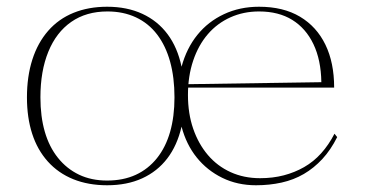

<svg xmlns="http://www.w3.org/2000/svg" viewBox="-20 -535 1083 570"><path d="M298 15Q242 15 197.5 -3Q153 -21 122 -55.5Q91 -90 75.5 -138Q60 -186 60 -246Q60 -308 76 -358Q92 -408 123 -443.5Q154 -479 198.5 -497Q243 -515 298 -515Q357 -515 402.5 -494Q448 -473 477.5 -433.5Q507 -394 519 -337Q534 -392 566 -431.5Q598 -471 645 -493Q692 -515 749 -515Q821 -515 870.5 -485.5Q920 -456 946 -402.5Q972 -349 972 -275H534V-285L934 -291Q933 -357 910.5 -404Q888 -451 847.5 -476Q807 -501 749 -501Q703 -501 664 -483.5Q625 -466 597 -433.5Q569 -401 553.5 -355Q538 -309 538 -253Q538 -198 553.5 -153Q569 -108 597 -75Q625 -42 664.5 -24Q704 -6 752 -6Q790 -6 822.5 -14.5Q855 -23 883 -39Q911 -55 933.5 -80Q956 -105 973 -138L981 -128Q962 -90 937 -63Q912 -36 882 -18.5Q852 -1 816 7Q780 15 740 15Q685 15 640 -7Q595 -29 564 -67.5Q533 -106 519 -159Q506 -103 476.5 -64.5Q447 -26 402 -5.5Q357 15 298 15ZM298 1Q346 1 383 -16Q420 -33 446 -65.5Q472 -98 485 -143.5Q498 -189 498 -246Q498 -305 485 -352Q472 -399 446.5 -432.5Q421 -466 383.5 -483.5Q346 -501 299 -501Q236 -501 191.5 -470Q147 -439 123.5 -381.5Q100 -324 100 -246Q100 -189 113 -144Q126 -99 152 -66.5Q178 -34 214.5 -16.5Q251 1 298 1Z"/></svg>

Font: Kalnia ExtraLight
Style: Regular
Weight: 250
Designer: Frida Medrano
Foundry: Frida Medrano
Version: Version 1.105